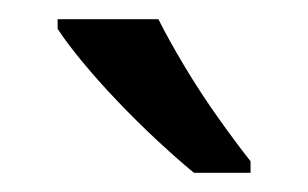

<svg xmlns="http://www.w3.org/2000/svg" viewBox="-20 -786 321 200"><path d="M145 -766Q156 -744 172.5 -716.5Q189 -689 207.5 -663Q226 -637 241 -618V-606H182Q165 -620 144 -639.5Q123 -659 102.5 -680.5Q82 -702 65.5 -722Q49 -742 40 -756V-766Z"/></svg>

Font: hexlbangla05
Style: Book
Weight: 400
Designer: Jelle Bosma - Monotype Design Team
Foundry: Monotype Imaging Inc.
Version: Version 2.003